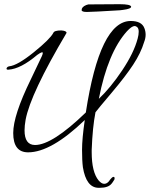

<svg xmlns="http://www.w3.org/2000/svg" viewBox="-20 -694 714 915"><path d="M114 32Q43 32 43 -60Q43 -144 126 -314Q171 -407 179.5 -426.5Q188 -446 180 -445Q172 -443 157 -432Q79 -366 21 -362Q11 -361 11 -367Q13 -376 24 -378Q63 -382 140.5 -444.5Q218 -507 234 -537Q238 -549 272 -549Q298 -547 297 -537Q125 -247 102 -123Q97 -95 97 -73Q97 -3 147 -3Q229 -3 389 -158Q456 -594 603 -594Q655 -594 668 -560Q674 -545 674 -528.5Q674 -512 667 -494Q651 -441 614.5 -385.5Q578 -330 512.5 -252.5Q447 -175 435 -159Q421 -88 417 20Q417 26 417 31Q417 126 450 166Q464 182 476.5 182Q489 182 499 170Q504 162 511.5 154.5Q519 147 523.5 149.5Q528 152 525 162Q515 178 512 181Q496 201 456 201Q453 201 449 201Q391 200 375 103Q371 72 371 19.5Q371 -33 384 -122Q224 32 114 32ZM636 -510Q641 -528 641 -543Q641 -558 634.5 -564Q628 -570 622 -570Q608 -570 585 -545Q494 -444 451 -223Q507 -276 562.5 -359Q618 -442 636 -510ZM401 -673 550 -674Q603 -674 605 -662Q605 -652 567 -647L551 -645Q419 -637 394 -637Q369 -637 369 -646Q369 -661 391 -670Z"/></svg>

Font: Allura
Style: Regular
Weight: 400
Designer: Robert E. Leuschke
Foundry: Robert E. Leuschke
Version: Version 1.004